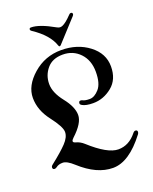

<svg xmlns="http://www.w3.org/2000/svg" viewBox="-183 -992 883 1106"><g transform="rotate(-20 259.0 -439.0)"><path d="M0 0ZM135.7 -741.7ZM400.4 -890.1Q400.4 -885.3 395 -879.4L273.4 -746.6Q269 -741.7 264.9 -741.7Q260.7 -741.7 258.3 -749Q234.9 -819.8 143.1 -880.4Q135.7 -885.3 135.7 -891.1Q135.7 -900.4 146 -900.4Q196.8 -900.4 285.6 -850.1Q296.9 -843.8 304.4 -843.8Q312 -843.8 319.3 -846.7Q342.8 -856.4 377.9 -893.6Q384.3 -900.4 389.6 -900.4Q400.4 -900.4 400.4 -890.1ZM-15.6 -100.1Q-15.6 -108.4 -5.9 -115.7Q60.1 -167.5 92.5 -201.7Q125 -235.8 125 -267.8Q125 -299.8 71.3 -369.4Q17.6 -439 17.6 -514.2Q17.6 -589.4 91.3 -653.8Q165 -718.3 264.2 -718.3Q363.3 -718.3 433.1 -665Q502.9 -611.8 502.9 -532.2Q502.9 -452.6 450.7 -410.2Q398.4 -367.7 335 -367.7Q290.5 -367.7 268.1 -380.9Q258.8 -386.2 258.8 -392.6Q258.8 -407.2 270.5 -407.2Q276.9 -407.2 282.2 -404.3Q294.9 -397 324.2 -397Q353.5 -397 381.8 -429.2Q410.2 -461.4 410.2 -532.5Q410.2 -603.5 368.7 -647.2Q327.1 -690.9 263.9 -690.9Q200.7 -690.9 167 -650.9Q133.3 -610.8 133.3 -557.6Q133.3 -504.4 181.4 -443.8Q229.5 -383.3 229.5 -333.7Q229.5 -284.2 159.2 -219.7Q147.5 -209 147.5 -201.4Q147.5 -193.8 162.1 -189.9Q188 -183.1 209.5 -163.6Q314.9 -67.9 380.4 -67.9Q445.8 -67.9 492.7 -127Q500 -136.2 507.8 -136.2Q520 -136.2 520 -124.5Q520 -117.2 514.6 -110.4Q414.1 22 315.2 22Q216.3 22 116.2 -69.3Q76.7 -105.5 51 -105.5Q25.4 -105.5 10.3 -93.3Q3.4 -87.9 -3.4 -87.9Q-15.6 -87.9 -15.6 -100.1Z"/></g></svg>

Font: UnifrakturMaguntia
Style: Book
Weight: 400
Designer: j. 'mach' wust, Gerrit Ansmann, Georg Duffner, based on a font by Peter Wiegel, original typeface by Carl Albert Fahrenw
Version: Version 2017-03-19